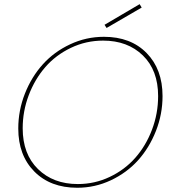

<svg xmlns="http://www.w3.org/2000/svg" viewBox="-20 -885 832 913"><path d="M752.9 -428.2Q752.9 -341.8 721.4 -262Q689.9 -182.1 636.5 -122.8Q583 -63.5 507.3 -27.8Q431.6 7.8 347.2 7.8Q219.7 7.8 143.3 -69.3Q66.9 -146.5 66.9 -273.9Q66.9 -359.9 98.4 -439.7Q129.9 -519.5 183.6 -579.1Q237.3 -638.7 313.5 -674.3Q389.6 -710 474.1 -710Q601.6 -710 677.2 -632.8Q752.9 -555.7 752.9 -428.2ZM87.9 -274.9Q87.9 -152.3 160.6 -81.1Q233.4 -9.8 350.1 -9.8Q430.2 -9.8 501.7 -43.7Q573.2 -77.6 623.5 -134.8Q673.8 -191.9 702.9 -268.6Q731.9 -345.2 731.9 -428.2Q731.9 -550.8 659.4 -621.3Q586.9 -691.9 470.2 -691.9Q389.2 -691.9 317.1 -657.5Q245.1 -623 195.3 -565.7Q145.5 -508.3 116.7 -432.4Q87.9 -356.4 87.9 -274.9ZM644 -865.2 653.8 -849.1 486.8 -752 477.1 -767.1Z"/></svg>

Font: SVN-Poppins Thin
Style: Italic
Weight: 100
Italic angle: -10°
Designer: Ninad Kale (Devanagari), Jonny Pinhorn (Latin)
Foundry: Indian Type Foundry
Version: Version 3.002 2017